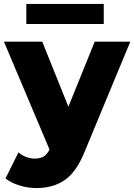

<svg xmlns="http://www.w3.org/2000/svg" viewBox="-31 -754 683 977"><path d="M632 -542 398 22Q357 122 298 162.5Q239 203 154 203Q111 203 67.5 189.5Q24 176 -3 154L63 21Q79 36 101.5 44.5Q124 53 147 53Q174 53 191.5 42Q209 31 221 7L-11 -542H184L317 -211L451 -542ZM103 -734H497V-632H103Z"/></svg>

Font: CMG Sans ExtraBold
Style: Regular
Weight: 800
Designer: Julieta Ulanovsky
Foundry: Julieta Ulanovsky
Version: Version 7.200